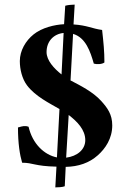

<svg xmlns="http://www.w3.org/2000/svg" viewBox="-20 -715 554 833"><path d="M423 -585C379 -591 359 -605 299 -609L304 -695C291 -695 272 -693 263 -690L258 -610C217 -608 162 -595 126 -566C91 -538 66 -495 66 -450C66 -414 76 -373 97 -345C133 -297 195 -267 238 -242L227 -32C172 -43 121 -91 104 -165C89 -171 75 -167 62 -163C60 -163 59 -162 58 -162C58 -92 66 -43 76 -9C124 -9 130 6 225 8L220 98C230 98 253 97 261 93L265 9C320 8 367 -8 404 -41C437 -70 467 -114 467 -171C467 -219 446 -247 419 -277C383 -317 326 -345 290 -364L286 -366L297 -568C352 -552 372 -491 387 -439C400 -435 423 -436 433 -444C433 -493 429 -531 423 -585ZM278 -216C315 -188 350 -152 350 -107C350 -66 315 -37 267 -31ZM247 -392C214 -418 182 -453 182 -489C182 -537 214 -568 256 -572Z"/></svg>

Font: Libertinus Serif
Style: Bold
Weight: 700
Designer: Philipp H. Poll, Khaled Hosny
Foundry: Caleb Maclennan
Version: Version 7.050;RELEASE